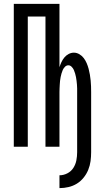

<svg xmlns="http://www.w3.org/2000/svg" viewBox="-20 -755 540 988"><path d="M286 213V147Q307 147 326.5 137Q346 127 357.5 109Q369 91 373 70Q377 49 377 28V-281Q377 -290 377 -300Q377 -310 376 -319.5Q375 -329 374 -339Q373 -349 371 -358.5Q369 -368 366.5 -377Q364 -386 360 -395Q356 -404 348.5 -411.5Q341 -419 332 -419Q322 -419 314.5 -411.5Q307 -404 303 -395Q299 -386 296.5 -377Q294 -368 292 -358.5Q290 -349 289 -339Q288 -329 287.5 -319.5Q287 -310 286.5 -300Q286 -290 286 -281V0H214V-670H123V0H51V-735H286V-409Q290 -422 296 -435Q302 -448 311 -459Q320 -470 333 -477Q346 -484 360 -484Q375 -484 388.5 -476Q402 -468 411 -456Q420 -444 426 -430Q432 -416 436 -401Q440 -386 442.5 -371Q445 -356 446.5 -341Q448 -326 448.5 -311Q449 -296 449 -281V28Q449 51 446 74Q443 97 434 119Q425 141 410 159.5Q395 178 375.5 190Q356 202 333 207.5Q310 213 286 213Z"/></svg>

Font: Moesevka
Style: Regular
Weight: 400
Monospace: yes
Designer: Belleve Invis
Foundry: Belleve Invis
Version: Version 32.5.0; ttfautohint (v1.8.4)